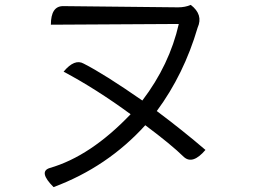

<svg xmlns="http://www.w3.org/2000/svg" viewBox="-20 -722 1040 785"><path d="M760 -702Q812 -662 788 -609Q732 -418 621 -268Q728 -188 820 -109Q768 -48 732 -80Q680 -131 574 -210Q419 -39 199 43Q136 -20 183 -35Q350 -83 514 -255Q372 -359 240 -429Q285 -483 322 -462Q405 -420 562 -311Q673 -457 711 -624L188 -621Q188 -697 238 -697L708 -692Q737 -692 760 -702Z"/></svg>

Font: Swei Half Moon CJK TC
Style: DemiLight
Weight: 350
Version: Version 2.125